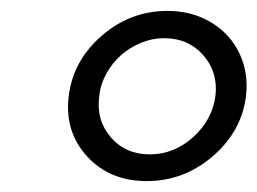

<svg xmlns="http://www.w3.org/2000/svg" viewBox="-20 -776 472 352"><path d="M249 -444Q181 -444 139.5 -489.5Q98 -535 106 -600Q114 -665 166.5 -710.5Q219 -756 287 -756Q332 -756 367 -735Q402 -714 419 -678Q436 -642 431 -600Q423 -535 370 -489.5Q317 -444 249 -444ZM375 -600Q380 -644 352.5 -675Q325 -706 281 -706Q259 -706 238.5 -697.5Q218 -689 202 -675Q186 -661 175 -641Q164 -621 162 -600Q156 -556 183 -524.5Q210 -493 254.5 -493Q299 -493 334 -524.5Q369 -556 375 -600Z"/></svg>

Font: Orkney Medium
Style: MediumItalic
Weight: 500
Designer: Samuel Oakes and Alfredo Marco Pradil
Foundry: Alfredo Marco Pradil
Version: 1.0; ttfautohint (v1.5)